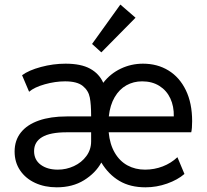

<svg xmlns="http://www.w3.org/2000/svg" viewBox="-20 -800 892 828"><path d="M43 -146.5Q43 -194.8 70.1 -228.8Q97.2 -262.7 147.7 -280.3Q198.2 -297.9 267.6 -297.9H373V-299.8Q373 -350.1 367.2 -379.9Q361.3 -409.7 336.9 -429.4Q312.5 -449.2 260.7 -449.2Q218.3 -449.2 173.1 -436.5Q127.9 -423.8 105.5 -404.3L75.2 -475.6Q104 -497.1 156.7 -511.2Q209.5 -525.4 262.7 -525.4Q329.1 -525.4 368.4 -503.9Q407.7 -482.4 425.3 -442.9Q455.6 -482.4 500.7 -503.9Q545.9 -525.4 596.7 -525.4Q658.7 -525.4 706.5 -496.1Q754.4 -466.8 781.5 -410.9Q808.6 -355 808.6 -277.3Q808.6 -245.6 804.7 -229.5H448.7Q453.6 -177.7 474.9 -141.4Q496.1 -105 529.8 -86.7Q563.5 -68.4 605.5 -68.4Q645.5 -68.4 681.6 -82.3Q717.8 -96.2 745.1 -122.1L775.4 -49.8Q746.1 -24.4 700.7 -8.3Q655.3 7.8 607.4 7.8Q541.5 7.8 494.9 -19.8Q448.2 -47.4 417 -99.1Q392.1 -53.7 342.5 -22.9Q293 7.8 224.6 7.8Q172.9 7.8 131.6 -11.2Q90.3 -30.3 66.7 -65.2Q43 -100.1 43 -146.5ZM229.5 -68.4Q265.6 -68.4 298.8 -83.7Q332 -99.1 352.5 -127Q373 -154.8 373 -190.4V-229.5H267.6Q196.3 -229.5 161.6 -208.7Q127 -188 127 -148.4Q127 -110.8 155.5 -89.6Q184.1 -68.4 229.5 -68.4ZM729.5 -297.9Q730.5 -341.3 714.6 -375.5Q698.7 -409.7 667.5 -429.4Q636.2 -449.2 592.8 -449.2Q555.7 -449.2 525.1 -432.1Q494.6 -415 474.6 -381.1Q454.6 -347.2 449.2 -297.9ZM377 -610.4 499 -780.3 564.5 -723.6 417 -574.2Z"/></svg>

Font: Reddit Sans Vanilla
Style: Regular
Weight: 400
Designer: Stephen Hutchings
Foundry: Reddit
Version: Version 1.013